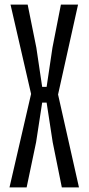

<svg xmlns="http://www.w3.org/2000/svg" viewBox="-20 -820 388 840"><path d="M21.5 0 116 -409 26 -800H101L139 -611.5L164.5 -440H184L209.5 -611.5L246.5 -800H321.5L234 -406.5L325.5 0H250.5L210.5 -198L184 -371H164.5L138 -198L96.5 0Z"/></svg>

Font: Big Shoulders Display Thin Medium
Style: Regular
Weight: 500
Version: Version 2.002